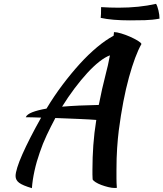

<svg xmlns="http://www.w3.org/2000/svg" viewBox="-20 -903 850 999"><path d="M146 76Q98 62 79.5 48Q61 34 61 13Q61 -3 70 -32Q79 -61 96.5 -100.5Q114 -140 138.5 -188Q163 -236 194 -291Q168 -292 147.5 -292.5Q127 -293 114 -293Q120 -308 148 -319Q176 -330 222 -338Q261 -403 305.5 -462Q350 -521 395 -570.5Q440 -620 485 -657.5Q530 -695 571 -717Q572 -724 572.5 -729Q573 -734 573 -736Q587 -736 610.5 -729Q634 -722 656.5 -712Q679 -702 696.5 -691.5Q714 -681 716 -674Q683 -616 651 -500.5Q619 -385 598 -224Q593 -184 589.5 -133Q586 -82 586 -19Q586 3 586 26Q586 49 588 74Q586 75 584 75Q582 75 576 75Q562 75 543.5 70.5Q525 66 507.5 59.5Q490 53 477.5 45Q465 37 462 31Q461 18 461 5.5Q461 -7 461 -21Q461 -83 465.5 -147Q470 -211 481 -279Q467 -280 444 -281.5Q421 -283 392.5 -284Q364 -285 331.5 -286.5Q299 -288 268 -289Q244 -244 223 -199.5Q202 -155 187 -110Q170 -62 159.5 -14Q149 34 146 76ZM532 -525Q536 -539 541.5 -563.5Q547 -588 552 -615Q527 -606 496.5 -582Q466 -558 433.5 -522.5Q401 -487 367.5 -442.5Q334 -398 303 -348Q387 -355 494 -357Q502 -399 511.5 -440.5Q521 -482 532 -525ZM506 -866Q551 -863 597 -863Q703 -863 792 -883Q799 -872 804.5 -848.5Q810 -825 810 -806Q773 -799 734 -798Q695 -797 656 -797Q563 -797 504 -810Q505 -818 505.5 -830.5Q506 -843 506 -866Z"/></svg>

Font: Sweet Mavka Script
Style: Regular
Weight: 500
Designer: Pablo Impallari/Anastassiya Vishnevskaya
Foundry: Pablo Impallari/ Anastassiya Vishnevskaya
Version: Version 2.0/www.impallari.com/   behance.net/sweetcherry